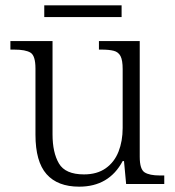

<svg xmlns="http://www.w3.org/2000/svg" viewBox="-20 -690 658 720"><path d="M277 10Q196 10 154.5 -37Q113 -84 113 -185V-433Q113 -481 94.5 -492.5Q76 -504 33 -504H19V-536H177V-186Q177 -118 201 -77Q225 -36 295 -36Q344 -36 376.5 -59Q409 -82 424.5 -121.5Q440 -161 440 -210V-431Q440 -464 432 -479.5Q424 -495 406.5 -499.5Q389 -504 361 -504H351V-536H504V-102Q504 -55 522.5 -43.5Q541 -32 579 -32H596V0H453L445 -86H440Q389 10 277 10ZM146 -626V-670H436V-626Z"/></svg>

Font: Noto Serif Tamil Light
Style: Regular
Weight: 300
Designer: Indian Type Foundry, Tom Grace, and the Monotype Design Team
Foundry: Monotype Imaging Inc.
Version: Version 2.004; ttfautohint (v1.8.4.7-5d5b)